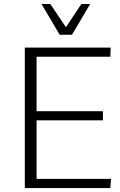

<svg xmlns="http://www.w3.org/2000/svg" viewBox="-20 -951 607 971"><path d="M189.9 -930.7 281.7 -775.4H344.2L436 -930.7H391.6L313.5 -813.5L234.4 -930.7ZM539.6 -710.4H105.5V0H537.6L542 -46.4H165V-342.3H500.5V-388.7H165V-664.1H538.1Z"/></svg>

Font: My Font
Style: ExtraLight
Weight: 500
Designer: Vernon Adams
Foundry: newtypography
Version: Version 0.001